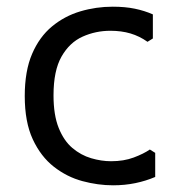

<svg xmlns="http://www.w3.org/2000/svg" viewBox="-20 -542 542 574"><path d="M318 12Q273 12 226.5 -0.5Q180 -13 141 -43.5Q102 -74 78 -125.5Q54 -177 54 -255Q54 -330 76 -381Q98 -432 135.5 -463Q173 -494 220 -508Q267 -522 317 -522Q354 -522 383 -516Q412 -510 437 -499V-427L421 -417Q397 -434 370 -442Q343 -450 310 -450Q266 -450 227 -432.5Q188 -415 164 -373Q140 -331 140 -257Q140 -198 155.5 -159.5Q171 -121 196.5 -99.5Q222 -78 252.5 -69Q283 -60 312 -60Q350 -60 379.5 -71Q409 -82 428 -95L444 -85V-13Q416 -1 384.5 5.5Q353 12 318 12Z"/></svg>

Font: AR One Sans
Style: Regular
Weight: 400
Designer: Niteesh Yadav
Foundry: Niteesh Yadav
Version: Version 1.001;gftools[0.9.33]